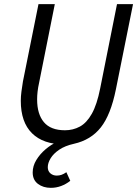

<svg xmlns="http://www.w3.org/2000/svg" viewBox="-20 -676 656 915"><path d="M222.3 219.2Q185.8 219.2 160.8 200.3Q135.8 181.4 135.8 145.8Q135.8 115 153.1 86.6Q170.3 58.2 197 35.5Q223.7 12.8 252.6 0L285.7 12Q186.2 12 132.6 -40.9Q79.1 -93.8 79.1 -195.5Q79.1 -216.6 82.2 -240Q85.3 -263.4 89.3 -287.8L163.4 -656.3H241.2L166.2 -281Q161.3 -258.9 159.1 -239.4Q156.9 -220 156.9 -202Q156.9 -132.1 189.3 -93.7Q221.7 -55.2 289.7 -55.2Q328.1 -55.2 360.7 -72.8Q393.2 -90.4 417.6 -133.9Q442.1 -177.4 457.3 -254.2L537.6 -656.3H614L532.4 -250.6Q507.9 -129 460.5 -68.9Q413.1 -8.8 332.1 9.3Q289.6 18.8 262.1 37.5Q234.7 56.2 221.2 78.4Q207.7 100.7 207.7 120.7Q207.7 139.4 220.1 150.1Q232.5 160.8 250.6 160.8Q262.3 160.8 272.8 157.2Q283.2 153.7 296.3 144.7L314.9 185.7Q294.7 201.7 271.3 210.4Q247.8 219.2 222.3 219.2Z"/></svg>

Font: Source Sans 3 VF
Style: Italic
Weight: 200
Italic angle: -11°
Designer: Paul D. Hunt
Foundry: Adobe Systems Incorporated
Version: Version 3.042;hotconv 1.0.118;makeotfexe 2.5.65603